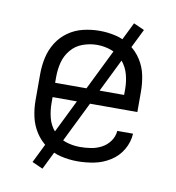

<svg xmlns="http://www.w3.org/2000/svg" viewBox="-76 -661 728 792"><g transform="rotate(10 288.0 -265.0)"><path d="M290 8Q326 8 361 1Q396 -6 427 -25.5Q458 -45 476.5 -76.5Q495 -108 497 -144H431Q429 -120 415 -100.5Q401 -81 380 -70Q359 -59 336 -55.5Q313 -52 290 -52Q259 -52 229.5 -62Q200 -72 179.5 -95.5Q159 -119 151.5 -149Q144 -179 144 -210V-235H499V-320Q499 -355 492 -389Q485 -423 466 -452.5Q447 -482 418.5 -502Q390 -522 356.5 -530Q323 -538 288 -538Q254 -538 220 -530Q186 -522 157.5 -502Q129 -482 110.5 -452.5Q92 -423 84.5 -389Q77 -355 77 -320V-210Q77 -175 84.5 -141Q92 -107 111 -77.5Q130 -48 158.5 -28Q187 -8 221 0Q255 8 290 8ZM433 -295H144V-320Q144 -351 151.5 -380.5Q159 -410 179 -434Q199 -458 228.5 -468.5Q258 -479 288 -479Q319 -479 348 -468.5Q377 -458 397 -434Q417 -410 425 -380.5Q433 -351 433 -320ZM154 63 467 -573 422 -593 109 43Z"/></g></svg>

Font: Iosevka Sparkle Light
Style: Regular
Weight: 300
Designer: Belleve Invis
Foundry: Belleve Invis
Version: Version 4.5.0; ttfautohint (v1.8.3)